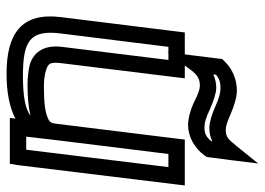

<svg xmlns="http://www.w3.org/2000/svg" viewBox="-131 -642 808 586"><g transform="rotate(90 273.0 -349.0)"><path d="M408 -119 416 -184 450 -459H490L437 -25H397L401 -59L408 -119ZM140 -459 139 -456 142 -459H163L123 -134C117 -86 134 -49 177 -36C193 -32 215 -29 239 -29C277 -29 309 -32 333 -38C312 -22 274 -15 211 -15C104 -15 71 -37 82 -129L123 -459H140ZM376 -634C367 -634 352 -638 328 -649C300 -661 275 -668 256 -668C223 -668 189 -654 167 -630L160 -623L159 -614L150 -541L146 -509H104H79L76 -484L32 -129C18 -10 83 35 205 35C261 35 308 26 342 8L340 25H365H455H480L484 0L543 -484L546 -509H521H431H406L403 -484L358 -119C356 -101 353 -96 340 -91C323 -83 294 -79 245 -79C224 -79 209 -81 196 -85C172 -92 169 -99 173 -134L216 -484L219 -509H194H180L194 -528C210 -549 222 -555 242 -555C251 -555 265 -551 288 -539C315 -526 342 -519 362 -519C397 -519 433 -539 455 -570L459 -576L460 -583L469 -652L479 -733L425 -666C405 -642 399 -634 376 -634ZM370 -584C386 -584 400 -587 411 -593V-590C398 -574 387 -569 368 -569C354 -569 338 -574 315 -585C288 -597 264 -605 248 -605C234 -605 220 -602 207 -596L208 -604C219 -614 231 -618 249 -618C262 -618 279 -614 303 -603C330 -591 354 -584 370 -584Z"/></g></svg>

Font: Gamestation Display Outline
Style: Italic
Weight: 400
Designer: Jonas Hecksher
Foundry: Jonas Hecksher, Playtypeª, e-types AS
Version: Version 1.003